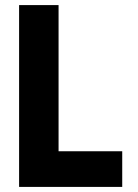

<svg xmlns="http://www.w3.org/2000/svg" viewBox="-20 -734 540 754"><path d="M55 0V-714H210V-140H460V0Z"/></svg>

Font: Noto Sans Mono ExtraCondensed Black
Style: Regular
Weight: 900
Width: 2
Designer: Monotype Design Team
Foundry: Monotype Imaging Inc.
Version: Version 2.014